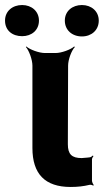

<svg xmlns="http://www.w3.org/2000/svg" viewBox="-62 -739 418 764"><path d="M219 5C248 5 271 2 292 -3C297 -5 306 -3 309 0L311 -3C308 -6 304 -15 304 -20V-105C304 -110 308 -115 310 -118L307 -120C305 -118 300 -113 295 -113L287 -112L263 -110C224 -110 208 -125 208 -165L209 -478C209 -502 223 -539 236 -552L233 -554C220 -542 183 -528 159 -528H117C93 -528 56 -542 43 -554L41 -552C53 -539 67 -502 67 -478V-150C67 -47 117 5 219 5ZM26 -595C64 -595 93 -619 93 -657C93 -694 64 -719 26 -719C-12 -719 -42 -695 -42 -657C-42 -618 -13 -595 26 -595ZM264 -594C302 -594 331 -619 331 -657C331 -694 302 -719 264 -719C226 -719 196 -695 196 -657C196 -619 225 -594 264 -594Z"/></svg>

Font: Asimov
Style: Edge
Weight: 500
Designer: Google
Version: Version 2.000980: 2014